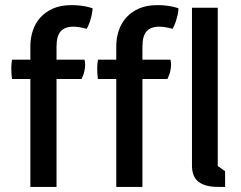

<svg xmlns="http://www.w3.org/2000/svg" viewBox="-20 -733 947 753"><path d="M99.1 -423.3H26.9Q25.4 -435.1 24.9 -445.3Q24.4 -455.6 24.4 -463.9Q24.4 -479 25.9 -488.8Q26.4 -494.1 27.3 -499H99.1V-552.7Q99.1 -583.5 108.6 -612.5Q118.2 -641.6 137.9 -663.8Q157.7 -686 188 -699.5Q218.3 -712.9 260.3 -712.9Q280.8 -712.9 295.9 -710.9Q311 -709 321.8 -706.5Q334.5 -703.6 343.3 -700.2Q342.3 -688 339.8 -674.8Q337.4 -663.6 332.8 -649.2Q328.1 -634.8 320.3 -620.1Q313 -622.1 304.2 -624Q296.9 -625.5 287.1 -627Q277.3 -628.4 267.6 -628.4Q234.4 -628.4 218 -610.1Q201.7 -591.8 201.7 -549.8V-499H311.5Q312 -497.1 312.5 -494.1Q313 -491.7 313.5 -488Q314 -484.4 314 -479.5Q314 -469.7 311.3 -455.6Q308.6 -441.4 299.8 -423.3H201.7V0H99.1ZM436 -423.3H363.8Q362.3 -435.1 361.8 -445.3Q361.3 -455.6 361.3 -463.9Q361.3 -479 362.8 -488.8Q363.3 -494.1 364.3 -499H436V-552.7Q436 -583.5 445.6 -612.5Q455.1 -641.6 474.9 -663.8Q494.6 -686 524.9 -699.5Q555.2 -712.9 597.2 -712.9Q617.7 -712.9 632.8 -710.9Q647.9 -709 658.7 -706.5Q671.4 -703.6 680.2 -700.2Q679.2 -688 676.8 -674.8Q674.3 -663.6 669.7 -649.2Q665 -634.8 657.2 -620.1Q649.9 -622.1 641.1 -624Q633.8 -625.5 624 -627Q614.3 -628.4 604.5 -628.4Q571.3 -628.4 554.9 -610.1Q538.6 -591.8 538.6 -549.8V-499H648.4Q648.9 -497.1 649.4 -494.1Q649.9 -491.7 650.4 -488Q650.9 -484.4 650.9 -479.5Q650.9 -469.7 648.2 -455.6Q645.5 -441.4 636.7 -423.3H538.6V0H436ZM732.9 -702.6H834V-82L862.8 -61.5V0H835L834 -1V0Q785.6 0 759.3 -19.5Q732.9 -39.1 732.9 -84Z"/></svg>

Font: Basic
Style: Regular
Weight: 400
Designer: Magnus Gaarde
Foundry: Magnus Gaarde
Version: Version 1.003; ttfautohint (v1.1) -l 6 -r 16 -G 0 -x 16 -D l